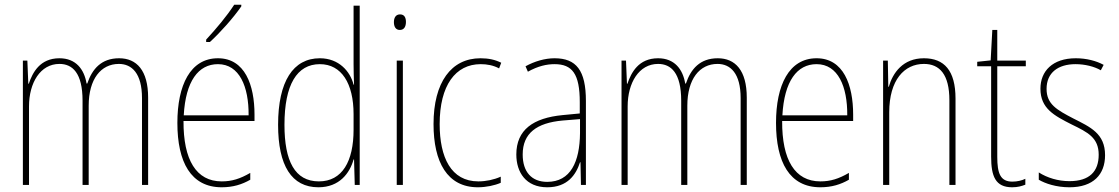

<svg xmlns="http://www.w3.org/2000/svg" viewBox="-20 -784 4743 814"><path d="M485 -537C410 -537 371 -492 350 -430H347C337 -490 302 -537 232 -537C149 -537 118 -476 102 -429H100L96 -527H77V0H103V-333C103 -433 151 -513 232 -513C287 -513 330 -475 330 -357V0H356V-336C356 -449 408 -513 484 -513C539 -513 582 -473 582 -368V0H608V-370C608 -486 559 -537 485 -537Z M1003 -757V-764H973C941 -715 899 -665 854 -616V-606H870C913 -645 970 -709 1003 -757ZM904 -537C787 -537 732 -423 732 -263C732 -97 789 10 920 10C968 10 1006 -2 1041 -22V-51C998 -26 963 -15 920 -15C812 -15 757 -106 758 -271H1059V-298C1059 -424 1018 -537 904 -537ZM904 -512C995 -512 1035 -417 1034 -295H759C767 -440 821 -512 904 -512Z M1330 10C1419 10 1463 -50 1479 -108H1481L1484 0H1505V-760H1479V-511C1479 -483 1480 -456 1481 -425H1479C1465 -481 1417 -537 1336 -537C1223 -537 1159 -439 1159 -255C1159 -82 1216 10 1330 10ZM1332 -15C1230 -15 1186 -101 1186 -255C1186 -425 1239 -512 1336 -512C1428 -512 1479 -430 1479 -300V-234C1479 -100 1431 -15 1332 -15Z M1676 -723C1656 -723 1650 -706 1650 -690C1650 -672 1657 -657 1675 -657C1693 -657 1701 -671 1701 -691C1701 -707 1696 -723 1676 -723ZM1688 -527H1662V0H1688Z M2006 10C2041 10 2078 2 2103 -9V-35C2074 -22 2040 -15 2008 -15C1892 -15 1844 -117 1844 -258C1844 -422 1911 -512 2018 -512C2045 -512 2072 -507 2096 -494L2105 -518C2079 -531 2051 -537 2017 -537C1893 -537 1818 -435 1818 -258C1818 -97 1876 10 2006 10Z M2331 -537C2290 -537 2246 -524 2208 -503L2218 -480C2261 -504 2298 -512 2331 -512C2406 -512 2438 -471 2438 -351V-303L2365 -296C2241 -284 2169 -234 2169 -129C2169 -53 2210 10 2300 10C2386 10 2422 -43 2439 -96H2441L2443 0H2464V-356C2464 -486 2423 -537 2331 -537ZM2365 -273 2439 -279V-220C2438 -98 2399 -13 2300 -13C2234 -13 2196 -55 2196 -129C2196 -219 2255 -263 2365 -273Z M3023 -537C2948 -537 2909 -492 2888 -430H2885C2875 -490 2840 -537 2770 -537C2687 -537 2656 -476 2640 -429H2638L2634 -527H2615V0H2641V-333C2641 -433 2689 -513 2770 -513C2825 -513 2868 -475 2868 -357V0H2894V-336C2894 -449 2946 -513 3022 -513C3077 -513 3120 -473 3120 -368V0H3146V-370C3146 -486 3097 -537 3023 -537Z M3442 -537C3325 -537 3270 -423 3270 -263C3270 -97 3327 10 3458 10C3506 10 3544 -2 3579 -22V-51C3536 -26 3501 -15 3458 -15C3350 -15 3295 -106 3296 -271H3597V-298C3597 -424 3556 -537 3442 -537ZM3442 -512C3533 -512 3573 -417 3572 -295H3297C3305 -440 3359 -512 3442 -512Z M3897 -537C3808 -537 3765 -475 3748 -416H3746L3744 -527H3724V0H3750V-308C3750 -445 3814 -513 3897 -513C3964 -513 4005 -468 4005 -359V0H4031V-366C4031 -485 3983 -537 3897 -537Z M4272 -14C4221 -14 4208 -49 4208 -119V-503H4329V-527H4208V-657H4187L4180 -528L4123 -522V-503H4182V-120C4182 -37 4200 10 4271 10C4295 10 4311 5 4327 -1V-26C4313 -19 4293 -14 4272 -14Z M4665 -126C4665 -218 4603 -245 4530 -282C4461 -318 4417 -342 4417 -407C4417 -476 4466 -512 4540 -512C4579 -512 4620 -502 4647 -486L4659 -509C4628 -526 4586 -537 4541 -537C4442 -537 4391 -482 4391 -408C4391 -324 4449 -294 4524 -256C4592 -223 4638 -200 4638 -128C4638 -57 4599 -16 4514 -16C4466 -16 4420 -30 4384 -53V-22C4411 -6 4458 10 4514 10C4615 10 4665 -44 4665 -126Z"/></svg>

Font: Noto Sans Thai Looped Condensed Thin
Style: Regular
Weight: 100
Width: 3
Designer: Sasikarn Vongin, Ben Mitchell
Foundry: The Fontpad Ltd
Version: Version 1.001